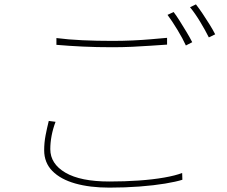

<svg xmlns="http://www.w3.org/2000/svg" viewBox="-20 -840 1040 878"><path d="M238 -666Q291 -659 357 -656Q423 -653 494 -653Q541 -653 585.5 -655Q630 -657 670 -660.5Q710 -664 744 -667V-636Q711 -634 670 -631Q629 -628 584 -626Q539 -624 494 -624Q422 -624 358.5 -627Q295 -630 238 -635ZM234 -283Q222 -251 216 -219.5Q210 -188 210 -158Q210 -91 279 -50.5Q348 -10 480 -10Q551 -10 615 -14.5Q679 -19 730.5 -28Q782 -37 813 -49L814 -18Q786 -9 735 -0.5Q684 8 618 13Q552 18 480 18Q391 18 324 -1Q257 -20 219.5 -58Q182 -96 182 -153Q182 -188 188.5 -221.5Q195 -255 203 -287ZM774 -785Q787 -768 802 -744Q817 -720 832.5 -694.5Q848 -669 859 -647L830 -632Q816 -663 791.5 -703.5Q767 -744 746 -772ZM876 -820Q890 -802 906.5 -777.5Q923 -753 938.5 -728Q954 -703 964 -683L935 -669Q918 -703 895 -741Q872 -779 849 -807Z"/></svg>

Font: Noto Sans JP Thin Thin
Style: Regular
Weight: 250
Version: Version 2.004-H2;hotconv 1.0.118;makeotfexe 2.5.65603